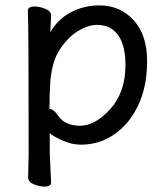

<svg xmlns="http://www.w3.org/2000/svg" viewBox="-20 -512 612 710"><path d="M444 -272Q444 -371 393 -405Q371 -420 339 -420Q307 -420 270.5 -398.5Q234 -377 203 -332Q172 -287 166 -209Q163 -167 163 -111L162 -110Q162 -109 164 -109Q178 -109 195 -84Q220 -47 276 -47Q332 -47 388 -109Q444 -171 444 -272ZM145 178Q126 178 105 169.5Q84 161 84 144L86 55Q86 -421 83 -472Q83 -488 107 -488Q126 -488 147.5 -479.5Q169 -471 169 -454L166 -393Q195 -442 243 -467Q291 -492 347 -492Q425 -492 474.5 -437Q524 -382 524 -287Q524 -193 492 -124.5Q460 -56 404.5 -16.5Q349 23 279 23Q243 23 206.5 5.5Q170 -12 164 -20V56L169 162Q169 178 145 178Z"/></svg>

Font: ToneOZ-Pinyin-WenKai-Medium
Style: Medium
Weight: 700
Designer: Fontworks Inc.
Foundry: ToneOZ
Version: Version 0.240331